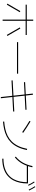

<svg xmlns="http://www.w3.org/2000/svg" viewBox="2026 -2913 948 5040"><g transform="rotate(90 2500.0 -393.0)"><path d="M102 -592V-622H898V-592ZM494 12V-791H526V12ZM104 -99 75 -113Q125 -198 174 -283Q223 -368 272 -452L300 -438Q251 -354 202 -269Q153 -184 104 -99ZM896 -99Q847 -184 798 -269Q749 -354 700 -439L728 -453Q777 -368 826 -282.5Q875 -197 924 -113Z M1914 -395V-365H1086V-395Z M2860 -616 2862 -586 2138 -548 2136 -578ZM2906 -294 2908 -264 2092 -221 2090 -251ZM2559 57 2528 61 2436 -780 2467 -784Z M3172 2 3171 -29Q3273 -37 3366.5 -58Q3460 -79 3542.5 -119.5Q3625 -160 3692.5 -227Q3760 -294 3809.5 -393Q3859 -492 3887 -631L3918 -627Q3890 -482 3838 -379Q3786 -276 3715 -206Q3644 -136 3557.5 -93Q3471 -50 3374 -28Q3277 -6 3172 2ZM3466 -528 3449 -501Q3376 -554 3302.5 -600.5Q3229 -647 3154 -692L3168 -720Q3243 -675 3318 -627Q3393 -579 3466 -528Z M4146 22 4145 -9Q4293 -11 4398.5 -46.5Q4504 -82 4575 -143.5Q4646 -205 4687 -284Q4728 -363 4745.5 -452Q4763 -541 4763 -631L4772 -623H4320V-654H4795V-631Q4795 -538 4776 -445Q4757 -352 4713.5 -269Q4670 -186 4595.5 -120.5Q4521 -55 4410.5 -17.5Q4300 20 4146 22ZM4111 -309 4091 -333Q4186 -410 4248 -519Q4310 -628 4340 -773L4371 -766Q4308 -468 4111 -309ZM4833 -657Q4814 -698 4792.5 -737Q4771 -776 4745 -813L4767 -827Q4793 -789 4815 -748.5Q4837 -708 4856 -668ZM4958 -672Q4938 -714 4916 -754.5Q4894 -795 4869 -832L4890 -847Q4917 -807 4939 -766Q4961 -725 4981 -684Z"/></g></svg>

Font: Murecho Thin ExtraLight
Style: Regular
Weight: 250
Version: Version 1.010